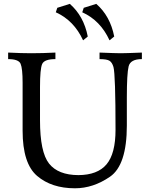

<svg xmlns="http://www.w3.org/2000/svg" viewBox="-20 -968 785 1003"><path d="M371.6 15.6Q249.5 15.6 173.8 -49.1Q98.1 -113.8 98.1 -285.2V-535.6Q98.1 -610.4 87.6 -634.8Q77.1 -659.2 22.5 -659.2V-693.4Q91.3 -689.9 143.1 -689.9Q204.1 -689.9 269.5 -693.4V-659.2Q211.9 -659.2 200.4 -633.8Q189 -608.4 189 -513.7V-339.4Q189 -173.3 236.3 -113.5Q283.7 -53.7 389.2 -53.2Q489.7 -53.7 536.6 -109.6Q583.5 -165.5 583.5 -290Q583.5 -576.7 572.8 -617.7Q565.9 -641.6 552.2 -650.4Q538.6 -659.2 500 -659.2V-693.4Q584.5 -689.9 610.4 -689.9Q636.7 -689.9 721.2 -693.4V-659.2Q661.1 -659.2 651.9 -621.1Q642.6 -583 642.6 -459V-312.5Q642.6 -105.5 554.7 -44.9Q466.8 15.6 371.6 15.6ZM414.1 -757.3Q366.2 -861.3 271.5 -903.8L279.3 -927.2L344.7 -947.8Q417.5 -884.3 438.5 -777.3ZM552.2 -757.3Q504.4 -861.3 409.7 -903.8L417.5 -927.2L482.9 -947.8Q555.7 -884.3 576.7 -777.3Z"/></svg>

Font: Almanac
Style: Regular
Weight: 400
Designer: Eden's Almanac
Version: Version 3.501;March 28, 2021;FontCreator 13.0.0.2683 64-bit